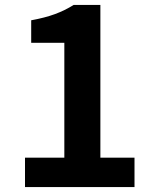

<svg xmlns="http://www.w3.org/2000/svg" viewBox="-20 -761 630 781"><path d="M81.7 0V-119.6H241.7V-587H106.9V-678.5Q163 -688.7 203.4 -703.6Q243.8 -718.5 279.3 -740.8H388.3V-119.6H527.1V0Z"/></svg>

Font: Noto Sans JP
Style: Regular
Weight: 100
Designer: Ryoko NISHIZUKA 西塚涼子 (kana, bopomofo & ideographs); Paul D. Hunt (Latin, Greek & Cyrillic); Sandoll Communications 산돌커뮤니
Foundry: Adobe
Version: Version 2.004;hotconv 1.0.118;makeotfexe 2.5.65603